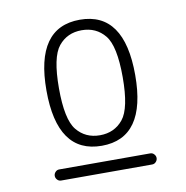

<svg xmlns="http://www.w3.org/2000/svg" viewBox="-65 -799 630 649"><g transform="rotate(-10 250.0 -474.0)"><path d="M329.6 -376.5Q359.4 -413.1 359.4 -520Q359.4 -627 329.6 -663.6Q299.8 -700.2 250 -700.2Q200.2 -700.2 170.4 -663.6Q140.6 -627 140.6 -520Q140.6 -413.1 170.4 -376.5Q200.2 -339.8 250 -339.8Q299.8 -339.8 329.6 -376.5ZM250 -303.7Q97.7 -303.7 97.7 -520Q97.7 -736.3 250 -736.3Q402.3 -736.3 402.3 -520Q402.3 -303.7 250 -303.7ZM93.8 -211.9Q85.9 -211.9 80.6 -217.8Q75.2 -223.6 75.2 -231Q75.2 -238.3 80.6 -244.1Q85.9 -250 93.8 -250H406.2Q414.1 -250 419.4 -244.1Q424.8 -238.3 424.8 -231Q424.8 -223.6 419.4 -217.8Q414.1 -211.9 406.2 -211.9Z"/></g></svg>

Font: Rounded-L Mgen+ 1m light
Style: Regular
Weight: 200
Designer: [Source Han Sans]
Ryoko NISHIZUKA  (kana & ideographs); Paul D. Hunt (Latin, Greek & Cyrillic); Wenlong ZHANG  (bopomofo
Version: Version 1.059.20150602